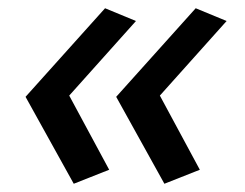

<svg xmlns="http://www.w3.org/2000/svg" viewBox="-20 -488 595 466"><path d="M148 -256 310 -437 235 -468 42 -253 159 -42 245 -76ZM368 -256 530 -437 455 -468 262 -253 379 -42 465 -76Z"/></svg>

Font: Geom
Style: Italic
Weight: 400
Italic angle: -10°
Version: Version 1.102